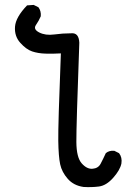

<svg xmlns="http://www.w3.org/2000/svg" viewBox="-20 -782 540 793"><path d="M325.2 -9.8Q284.2 -15.6 259.8 -43.5Q235.4 -71.3 228.5 -103.5Q221.7 -135.7 220.7 -200.2Q219.7 -264.6 231.4 -561.5Q199.2 -559.6 168 -560.5Q136.7 -561.5 112.3 -569.8Q87.9 -578.1 63.5 -605.5Q39.1 -632.8 42 -671.9Q44.9 -710.9 91.8 -759.8L119.1 -761.7L138.7 -752Q150.4 -736.3 148.4 -714.8Q140.6 -696.3 128.4 -678.7Q116.2 -661.1 142.1 -647.9Q168 -634.8 203.6 -639.6Q239.3 -644.5 274.4 -644.5Q305.7 -647.5 307.6 -605.5Q294.9 -258.8 295.4 -195.3Q295.9 -131.8 317.4 -107.4Q338.9 -83 362.3 -85Q385.7 -86.9 395.5 -105.5Q405.3 -124 417 -149.4Q430.7 -161.1 452.1 -159.2L471.7 -149.4Q485.4 -131.8 481.4 -106.4Q475.6 -79.1 447.3 -47.4Q418.9 -15.6 388.7 -11.7Q358.4 -7.8 325.2 -9.8Z"/></svg>

Font: JasonHandwriting1
Style: Regular
Weight: 400
Version: Version 1.48.20